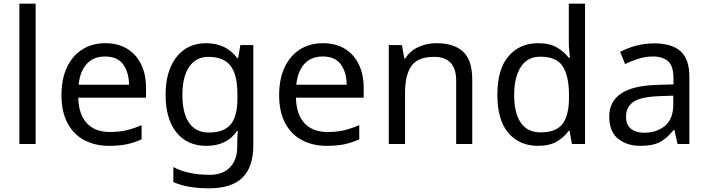

<svg xmlns="http://www.w3.org/2000/svg" viewBox="-20 -780 3835 1040"><path d="M173 0H85V-760H173Z M550 -546Q619 -546 668.5 -516Q718 -486 744.5 -431.5Q771 -377 771 -304V-251H404Q406 -160 450.5 -112.5Q495 -65 575 -65Q626 -65 665.5 -74.5Q705 -84 747 -102V-25Q706 -7 666 1.5Q626 10 571 10Q495 10 436.5 -21Q378 -52 345.5 -113.5Q313 -175 313 -264Q313 -352 342.5 -415Q372 -478 425.5 -512Q479 -546 550 -546ZM549 -474Q486 -474 449.5 -433.5Q413 -393 406 -321H679Q678 -389 647 -431.5Q616 -474 549 -474Z M1097 -546Q1150 -546 1192.5 -526Q1235 -506 1265 -465H1270L1282 -536H1352V9Q1352 124 1293.5 182Q1235 240 1112 240Q994 240 919 206V125Q998 167 1117 167Q1186 167 1225.5 126.5Q1265 86 1265 16V-5Q1265 -17 1266 -39.5Q1267 -62 1268 -71H1264Q1210 10 1098 10Q994 10 935.5 -63Q877 -136 877 -267Q877 -395 935.5 -470.5Q994 -546 1097 -546ZM1109 -472Q1042 -472 1005 -418.5Q968 -365 968 -266Q968 -167 1004.5 -114.5Q1041 -62 1111 -62Q1192 -62 1229 -105.5Q1266 -149 1266 -246V-267Q1266 -377 1228 -424.5Q1190 -472 1109 -472Z M1729 -546Q1798 -546 1847.5 -516Q1897 -486 1923.5 -431.5Q1950 -377 1950 -304V-251H1583Q1585 -160 1629.5 -112.5Q1674 -65 1754 -65Q1805 -65 1844.5 -74.5Q1884 -84 1926 -102V-25Q1885 -7 1845 1.5Q1805 10 1750 10Q1674 10 1615.5 -21Q1557 -52 1524.5 -113.5Q1492 -175 1492 -264Q1492 -352 1521.5 -415Q1551 -478 1604.5 -512Q1658 -546 1729 -546ZM1728 -474Q1665 -474 1628.5 -433.5Q1592 -393 1585 -321H1858Q1857 -389 1826 -431.5Q1795 -474 1728 -474Z M2344 -546Q2440 -546 2489 -499.5Q2538 -453 2538 -349V0H2451V-343Q2451 -472 2331 -472Q2242 -472 2208 -422Q2174 -372 2174 -278V0H2086V-536H2157L2170 -463H2175Q2201 -505 2247 -525.5Q2293 -546 2344 -546Z M2894 10Q2794 10 2734 -59.5Q2674 -129 2674 -267Q2674 -405 2734.5 -475.5Q2795 -546 2895 -546Q2957 -546 2996.5 -523Q3036 -500 3061 -467H3067Q3066 -480 3063.5 -505.5Q3061 -531 3061 -546V-760H3149V0H3078L3065 -72H3061Q3037 -38 2997 -14Q2957 10 2894 10ZM2908 -63Q2993 -63 3027.5 -109.5Q3062 -156 3062 -250V-266Q3062 -366 3029 -419.5Q2996 -473 2907 -473Q2836 -473 2800.5 -416.5Q2765 -360 2765 -265Q2765 -169 2800.5 -116Q2836 -63 2908 -63Z M3522 -545Q3620 -545 3667 -502Q3714 -459 3714 -365V0H3650L3633 -76H3629Q3594 -32 3555.5 -11Q3517 10 3449 10Q3376 10 3328 -28.5Q3280 -67 3280 -149Q3280 -229 3343 -272.5Q3406 -316 3537 -320L3628 -323V-355Q3628 -422 3599 -448Q3570 -474 3517 -474Q3475 -474 3437 -461.5Q3399 -449 3366 -433L3339 -499Q3374 -518 3422 -531.5Q3470 -545 3522 -545ZM3548 -259Q3448 -255 3409.5 -227Q3371 -199 3371 -148Q3371 -103 3398.5 -82Q3426 -61 3469 -61Q3537 -61 3582 -98.5Q3627 -136 3627 -214V-262Z"/></svg>

Font: Noto Sans Lydian
Style: Regular
Weight: 400
Designer: Monotype Design Team
Foundry: Monotype Imaging Inc.
Version: Version 2.002; ttfautohint (v1.8.4.7-5d5b)